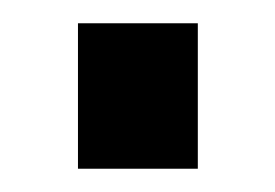

<svg xmlns="http://www.w3.org/2000/svg" viewBox="-20 -145 236 165"><path d="M150 0H47V-125H150Z"/></svg>

Font: Non Bureau
Style: Regular
Weight: 400
Designer: Jona Saucedo
Foundry: Non Foundry
Version: Version 1.000; ttfautohint (v1.8.4)